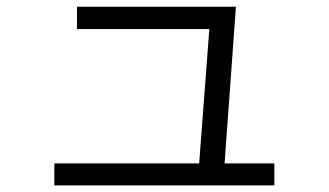

<svg xmlns="http://www.w3.org/2000/svg" viewBox="-20 -565 978 571"><path d="M141.6 -79.1H572.3L602.5 -478.5H209V-544.9H681.6L647.9 -79.1H795.9V-13.7H141.6Z"/></svg>

Font: Pretendard JP
Style: Regular
Weight: 400
Designer: Base glyphs from Inter by Rasmus Andersson; Hangeul glyphs from Noto Sans CJK(Source Han Sans) by Jang Soo-young and Kan
Foundry: Kil Hyung-jin
Version: Version 1.309